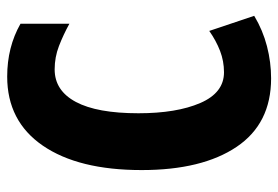

<svg xmlns="http://www.w3.org/2000/svg" viewBox="-140 -624 774 534"><g transform="rotate(90 247.0 -357.0)"><path d="M193 10Q111 10 46 -27V-163Q77 -146 108 -134Q139 -122 173 -122Q232 -122 263.5 -181Q295 -240 295 -355Q295 -461 266.5 -527Q238 -593 181 -593Q150 -593 121.5 -582Q93 -571 66 -552L24 -677Q64 -701 108.5 -712.5Q153 -724 198 -724Q324 -724 388.5 -628Q453 -532 453 -364Q453 -188 385 -89Q317 10 193 10Z"/></g></svg>

Font: Noto Sans ExtraCondensed ExtraBold
Style: Regular
Weight: 800
Width: 2
Designer: Monotype Design Team
Foundry: Monotype Imaging Inc.
Version: Version 2.013; ttfautohint (v1.8.4.7-5d5b)